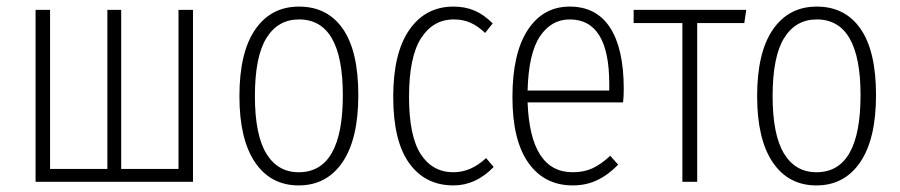

<svg xmlns="http://www.w3.org/2000/svg" viewBox="-20 -552 2733 583"><path d="M566 -522V0H88V-522H132V-39H306V-522H348V-39H522V-522Z M1068 -263Q1068 -130 1020 -59.5Q972 11 887 11Q802 11 754.5 -59Q707 -129 707 -260Q707 -393 755 -462.5Q803 -532 888 -532Q974 -532 1021 -464.5Q1068 -397 1068 -263ZM754 -260Q754 -143 788.5 -86Q823 -29 887 -29Q1021 -29 1021 -263Q1021 -493 888 -493Q824 -493 789 -436.5Q754 -380 754 -260Z M1476 -481 1453 -452Q1431 -473 1408.5 -483Q1386 -493 1358 -493Q1295 -493 1258.5 -436Q1222 -379 1222 -258Q1222 -139 1257.5 -84Q1293 -29 1357 -29Q1410 -29 1456 -72L1479 -45Q1425 11 1357 11Q1271 11 1222.5 -56.5Q1174 -124 1174 -258Q1174 -391 1223 -461.5Q1272 -532 1357 -532Q1392 -532 1420.5 -520Q1449 -508 1476 -481Z M1872 -241H1582Q1590 -29 1719 -29Q1753 -29 1779 -41Q1805 -53 1833 -79L1857 -52Q1827 -21 1793.5 -5Q1760 11 1719 11Q1633 11 1584.5 -57.5Q1536 -126 1536 -257Q1536 -390 1582.5 -461Q1629 -532 1710 -532Q1791 -532 1832.5 -468Q1874 -404 1874 -282Q1874 -261 1872 -241ZM1830 -297Q1830 -493 1710 -493Q1654 -493 1619.5 -441.5Q1585 -390 1582 -277H1830Z M2246 -522 2240 -482H2097V0H2052V-482H1904V-522Z M2640 -263Q2640 -130 2592 -59.5Q2544 11 2459 11Q2374 11 2326.5 -59Q2279 -129 2279 -260Q2279 -393 2327 -462.5Q2375 -532 2460 -532Q2546 -532 2593 -464.5Q2640 -397 2640 -263ZM2326 -260Q2326 -143 2360.5 -86Q2395 -29 2459 -29Q2593 -29 2593 -263Q2593 -493 2460 -493Q2396 -493 2361 -436.5Q2326 -380 2326 -260Z"/></svg>

Font: Fira Sans Extra Condensed ExtraLight
Style: Regular
Weight: 275
Width: 1
Designer: Carrois Corporate & Edenspiekermann AG
Foundry: Carrois Corporate GbR & Edenspiekermann AG
Version: Version 4.203